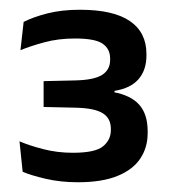

<svg xmlns="http://www.w3.org/2000/svg" viewBox="-20 -729 348 394"><path d="M140 -355Q104.5 -355 74.2 -362Q44 -369 26.5 -376.5L20 -439Q41 -430 69.5 -422.8Q98 -415.5 129.5 -415.5Q175.5 -415.5 191.5 -428.8Q207.5 -442 207.5 -462V-464.5Q207.5 -474.5 203.8 -482.5Q200 -490.5 191.8 -496Q183.5 -501.5 169.8 -504.5Q156 -507.5 135.5 -508L69.5 -509.5V-562.5L135.5 -564Q173.5 -565 189.8 -575.5Q206 -586 206 -606V-609Q206 -628.5 190.8 -639.2Q175.5 -650 134 -650Q99.5 -650 71 -642.2Q42.5 -634.5 22 -626L28.5 -684Q48 -694 77.2 -701.5Q106.5 -709 144 -709Q212.5 -709 246.5 -685.8Q280.5 -662.5 280.5 -618.5V-615Q280.5 -585.5 264.5 -566.8Q248.5 -548 215 -542.5V-534.5L212.5 -540Q248.5 -533.5 265.8 -514Q283 -494.5 283 -460V-455.5Q283 -426.5 268 -403.8Q253 -381 221.2 -368Q189.5 -355 140 -355Z"/></svg>

Font: Anek Gujarati Medium
Style: Regular
Weight: 500
Designer: Mrunmayee Ghaisas (Gujarati), Yesha Goshar (Latin)
Foundry: Ek Type
Version: Version 1.003